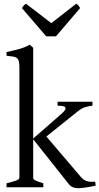

<svg xmlns="http://www.w3.org/2000/svg" viewBox="-20 -994 528 1019"><path d="M14.6 0V-21Q46.9 -29.3 64.9 -35.6Q83 -42 83 -50.8V-632.8Q83 -655.3 80.3 -667.5Q77.6 -679.7 70.1 -685.8Q62.5 -691.9 49.1 -693.8Q35.6 -695.8 14.6 -698.2V-717.8Q48.3 -724.6 80.8 -733.6Q113.3 -742.7 138.2 -756.8L156.2 -740.2V-258.8L306.6 -390.1Q322.8 -404.3 326.2 -412.8Q329.6 -421.4 325 -425.8Q320.3 -430.2 309.3 -431.6Q298.3 -433.1 285.6 -433.1V-454.1H470.7V-433.1Q449.2 -430.7 431.2 -425Q413.1 -419.4 392.6 -402.8L226.1 -269.5L409.7 -54.2Q416.5 -46.4 423.8 -41.3Q431.2 -36.1 439.9 -33.2Q448.7 -30.3 459.7 -29.5Q470.7 -28.8 484.9 -29.8L487.8 -8.8Q473.6 -5.4 459.7 -2.9Q445.8 -0.5 433.8 1.2Q421.9 2.9 412.4 3.9Q402.8 4.9 397.9 4.9Q377.4 4.9 365 -1Q352.5 -6.8 341.8 -21L156.2 -254.9V-50.8Q156.2 -46.9 158 -43.9Q159.7 -41 165 -37.8Q170.4 -34.7 181.2 -30.8Q191.9 -26.9 210 -21V0ZM277.3 -801.3H225.1L96.2 -951.2Q99.6 -956.1 102.1 -959.5Q104.5 -962.9 106.7 -965.3Q108.9 -967.8 111.6 -969.7Q114.3 -971.7 118.2 -974.1L252.4 -871.1L384.3 -974.1Q392.6 -969.7 396 -965.3Q399.4 -960.9 405.3 -951.2Z"/></svg>

Font: Gentium Plus
Style: Regular
Weight: 400
Designer: J. Victor Gaultney, Annie Olsen, Iska Routamaa
Foundry: SIL International
Version: Version 1.510